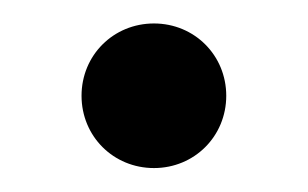

<svg xmlns="http://www.w3.org/2000/svg" viewBox="-20 -427 260 162"><path d="M109.9 -285.2C144 -285.2 170.9 -312 170.9 -346.2C170.9 -380.4 144 -407.2 109.9 -407.2C75.7 -407.2 48.8 -380.4 48.8 -346.2C48.8 -312 75.7 -285.2 109.9 -285.2Z"/></svg>

Font: Raveo Display Display
Style: Regular
Weight: 400
Designer: Jakub Foglar, Rasmus Andersson (Inter)
Foundry: Jakubfoglar.com
Version: Version 1.100;Glyphs 3.2.3 (3260)